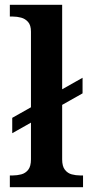

<svg xmlns="http://www.w3.org/2000/svg" viewBox="-20 -780 381 800"><path d="M21 0V-49H34Q51 -49 68.5 -53.5Q86 -58 97.5 -72.5Q109 -87 109 -116V-269L31 -225V-289L109 -333V-648Q109 -675 97 -688.5Q85 -702 68 -706.5Q51 -711 34 -711H21V-760H239V-408L324 -456V-391L239 -343V-116Q239 -87 250.5 -72.5Q262 -58 279 -53.5Q296 -49 314 -49H326V0Z"/></svg>

Font: Noto Serif Vithkuqi SemiBold
Style: Regular
Weight: 600
Version: Version 1.005